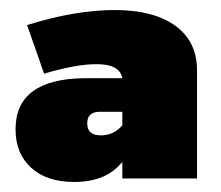

<svg xmlns="http://www.w3.org/2000/svg" viewBox="-20 -814 440 383"><path d="M209 -794Q287 -794 330.5 -762Q374 -730 373 -671V-458H224V-491Q192 -451 128 -451Q73 -451 42 -479.5Q11 -508 11 -556Q11 -656 147 -658H224Q219 -686 173 -686Q131 -686 68 -667L34 -764Q130 -794 209 -794ZM181 -544Q207 -544 224 -564V-591H179Q154 -591 154 -568Q154 -544 181 -544Z"/></svg>

Font: MontserratBlack
Style: Regular
Weight: 900
Designer: Julieta Ulanovsky
Foundry: Julieta Ulanovsky
Version: Version 4.000